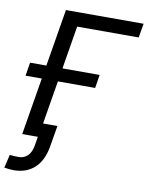

<svg xmlns="http://www.w3.org/2000/svg" viewBox="-109 -799 828 1077"><g transform="rotate(10 305.5 -260.0)"><path d="M620.1 -727.5 606.4 -647H255.9L148.9 0H57.1L177.7 -727.5ZM18.6 -325.7 30.8 -401.9H427.2L415 -325.7ZM44.4 208Q29.8 208 16.1 206.5Q2.4 205.1 -9.3 202.6L8.8 127.4Q21.5 128.9 34.2 129.6Q46.9 130.4 59.1 130.4Q88.9 130.4 109.9 110.8Q130.9 91.3 138.2 48.8L146 0H108.9L121.6 -78.6H243.7L223.6 40Q210 122.6 163.6 165.3Q117.2 208 44.4 208Z"/></g></svg>

Font: Inter 18pt
Style: Italic
Weight: 400
Italic angle: -9.3988°
Designer: Rasmus Andersson
Foundry: rsms
Version: Version 4.001;git-66647c0bb